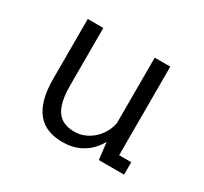

<svg xmlns="http://www.w3.org/2000/svg" viewBox="-112 -656 874 823"><g transform="rotate(30 325.0 -244.0)"><path d="M275.5 11.5Q236.5 11.5 205 -0.5Q173.5 -12.5 151.8 -38.5Q130 -64.5 118.5 -105.5Q107 -146.5 107 -204.5V-500H184V-216Q184 -158 196.2 -122Q208.5 -86 233.8 -69.2Q259 -52.5 298 -52.5Q325.5 -52.5 350.8 -63.8Q376 -75 395.8 -95Q415.5 -115 427.5 -141.2Q439.5 -167.5 441 -198L467.5 -192Q467.5 -153 455 -116.8Q442.5 -80.5 418.2 -51.5Q394 -22.5 358.2 -5.5Q322.5 11.5 275.5 11.5ZM450.5 0 438.5 -101.5V-500H515.5V-40.5L497.5 -61.5H575.5V0Z"/></g></svg>

Font: Trispace Thin Light
Style: Regular
Weight: 300
Version: Version 1.210